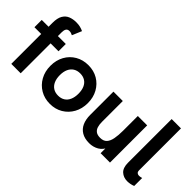

<svg xmlns="http://www.w3.org/2000/svg" viewBox="-26 -1248 1799 1799"><g transform="rotate(45 873.5 -348.5)"><path d="M99.4 0V-396.4H10V-493H100.4V-545Q100.4 -608.8 121.4 -644Q142.4 -679.2 177.5 -693Q212.6 -706.8 254 -706.8Q284.6 -706.8 307.4 -701.2Q330.2 -695.6 351 -685.6L311 -591Q301.2 -596.4 290.3 -599.9Q279.4 -603.4 267.8 -603.4Q243.6 -603.4 233.8 -587.3Q224 -571.2 224 -544.4V-493H328.8V-396.4H224V0Z M619.6 9.8Q548.2 9.8 491.9 -23.3Q435.6 -56.4 403.4 -114.7Q371.2 -172.9 371.2 -247.3Q371.2 -321.6 403.2 -379.4Q435.2 -437.2 491.5 -470Q547.8 -502.8 619.6 -502.8Q691.4 -502.8 747 -470.1Q802.6 -437.3 834.8 -379.4Q867 -321.5 867 -247Q867 -173 834.9 -114.9Q802.8 -56.9 746.9 -23.5Q691 9.8 619.6 9.8ZM619.8 -99.4Q658.2 -99.4 685.8 -117.1Q713.4 -134.8 727.9 -168.1Q742.4 -201.4 742.4 -247.1Q742.4 -293.6 727.9 -326.3Q713.4 -359 685.8 -376.5Q658.2 -394 619.8 -394Q580.6 -394 552.8 -376.3Q525 -358.6 510.2 -326.1Q495.4 -293.6 495.4 -247.1Q495.4 -201.4 510.2 -168.1Q525 -134.8 552.8 -117.1Q580.6 -99.4 619.8 -99.4Z M1140 9.8Q1079.8 9.8 1039.6 -14.1Q999.4 -38 979.8 -81.8Q960.2 -125.6 960.2 -185.2V-493H1084.4V-215.8Q1084.4 -181.8 1092.4 -155.3Q1100.4 -128.8 1120.6 -113.6Q1140.8 -98.4 1177.2 -98.4Q1221.2 -98.4 1243.7 -123Q1266.2 -147.6 1274.6 -192.4Q1283 -237.2 1283 -297.2V-493H1407.2V0H1283V-106.8L1300.4 -96.6Q1277.6 -39.8 1234.9 -15Q1192.2 9.8 1140 9.8Z M1644.8 9.8Q1594.4 9.8 1561 -20.9Q1527.6 -51.6 1527.6 -118.6V-697H1651.2V-143Q1651.2 -122.4 1661.1 -113.6Q1671 -104.8 1686.8 -104.8Q1695.2 -104.8 1704.1 -106.5Q1713 -108.2 1722.6 -111V-5.4Q1702 2.8 1681.5 6.3Q1661 9.8 1644.8 9.8Z"/></g></svg>

Font: Hanken Grotesk
Style: Regular
Weight: 400
Designer: Alfredo Marco Pradil
Foundry: Hanken Design Co.
Version: Version 3.013